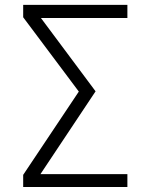

<svg xmlns="http://www.w3.org/2000/svg" viewBox="-20 -751 600 772"><path d="M144.5 -678.7 364.3 -383.8 142.6 -50.8H492.2V1H73.2V-47.9L296.9 -382.8L73.2 -681.6V-731.4H492.2V-678.7Z"/></svg>

Font: Gen Shin Gothic Light
Style: Regular
Weight: 200
Designer: [Source Han Sans]
Ryoko NISHIZUKA  (kana & ideographs); Paul D. Hunt (Latin, Greek & Cyrillic); Wenlong ZHANG  (bopomofo
Version: Version 1.002.20150607